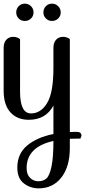

<svg xmlns="http://www.w3.org/2000/svg" viewBox="-20 -654 527 1053"><path d="M273 -281V-391Q273 -421 288 -436.5Q303 -452 325 -452Q337 -452 346.5 -448.5Q356 -445 360 -442L363 -438V70Q375 69 400 69Q427 69 427 91L421 106Q383 106 363 107V157Q363 260 316.5 319.5Q270 379 192 379Q146 379 110.5 351.5Q75 324 75 265Q75 189 129 144Q183 99 273 81V-75Q231 3 138 3Q74 3 37 -38Q0 -79 0 -156V-391Q0 -421 15 -436.5Q30 -452 52 -452Q64 -452 73.5 -448.5Q83 -445 86 -442L90 -438V-151Q90 -32 150 -32Q204 -32 238.5 -89Q273 -146 273 -281ZM273 119Q126 152 126 268Q126 303 145 321.5Q164 340 190 340Q218 340 235 324.5Q252 309 262.5 259Q273 209 273 119ZM82.5 -552.5Q69 -566 69 -586Q69 -606 82.5 -620Q96 -634 116 -634Q136 -634 150 -620Q164 -606 164 -586Q164 -566 150 -552.5Q136 -539 116 -539Q96 -539 82.5 -552.5ZM265 -539Q246 -539 232 -552.5Q218 -566 218 -586Q218 -606 231.5 -620Q245 -634 265 -634Q285 -634 299 -620Q313 -606 313 -586Q313 -566 299 -552.5Q285 -539 265 -539Z"/></svg>

Font: Sofia
Style: Regular
Weight: 400
Designer: Paula Nazal and Daniel Hernndez
Foundry: Paula Nazal, Daniel Hernndez
Version: Version 1.001